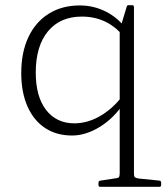

<svg xmlns="http://www.w3.org/2000/svg" viewBox="-20 -516 643 741"><path d="M497 86H442V-401L469 -490Q470 -494 472 -495Q474 -496 478 -496H490Q497 -496 497 -489ZM455 -378Q424 -415 384 -433.5Q344 -452 296 -452Q212 -452 165 -395Q118 -338 118 -236Q118 -143 158 -91.5Q198 -40 267 -40Q316 -40 363.5 -66.5Q411 -93 449 -141L458 -119Q422 -62 367 -27.5Q312 7 258 7Q198 7 154 -22Q110 -51 86 -105.5Q62 -160 62 -234Q62 -314 89.5 -372.5Q117 -431 168 -463Q219 -495 288 -495Q343 -495 391 -470Q439 -445 472 -398ZM367 205Q360 205 360 198V189Q360 182 368 181L427 172Q437 171 439.5 167Q442 163 442 152V25H497V155Q497 165 500.5 168Q504 171 515 173L595 181Q602 182 602 189V198Q602 205 595 205Z"/></svg>

Font: Hahmlet ExtraLight
Style: Regular
Weight: 250
Designer: Minjoo Ham & Mark Frömberg
Foundry: hypertype
Version: Version 1.002